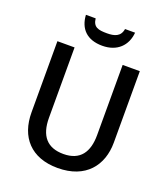

<svg xmlns="http://www.w3.org/2000/svg" viewBox="-164 -1040 1024 1167"><g transform="rotate(20 347.5 -457.0)"><path d="M507 -924H442C434 -872 394 -862 347 -862C291 -862 258 -869 252 -924H189C194 -837 245 -781 346 -781C442 -781 500 -839 507 -924ZM614 -714H503V-260C503 -151 458 -82 349 -82C244 -82 192 -142 192 -259V-714H81V-254C81 -95 172 10 345 10C526 10 614 -104 614 -252Z"/></g></svg>

Font: Noto Sans Thai Medium
Style: Regular
Weight: 500
Designer: Monotype Design Team
Foundry: Monotype Imaging Inc.
Version: Version 1.901